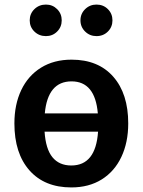

<svg xmlns="http://www.w3.org/2000/svg" viewBox="-20 -805 624 840"><path d="M541 -265Q541 -182 511 -118.5Q481 -55 425 -20Q369 15 292 15Q175 15 109 -59.5Q43 -134 43 -265Q43 -348 73 -411Q103 -474 159.5 -509Q216 -544 293 -544Q410 -544 475.5 -469.5Q541 -395 541 -265ZM176 -309H408Q396 -449 293 -449Q189 -449 176 -309ZM409 -229H175Q180 -153 209.5 -117Q239 -81 292 -81Q399 -81 409 -229ZM250 -716Q250 -687 230 -667Q210 -647 181 -647Q151 -647 130.5 -667Q110 -687 110 -716Q110 -745 130.5 -765Q151 -785 181 -785Q210 -785 230 -765Q250 -745 250 -716ZM472 -716Q472 -687 452 -667Q432 -647 402 -647Q373 -647 352.5 -667Q332 -687 332 -716Q332 -745 352.5 -765Q373 -785 402 -785Q432 -785 452 -765Q472 -745 472 -716Z"/></svg>

Font: Fira Sans Medium
Style: Regular
Weight: 500
Designer: bBox Type GmbH & Carrois Corporate GbR & Edenspiekermann AG
Foundry: bBox Type GmbH & Carrois Corporate GbR & Edenspiekermann AG
Version: Version 4.301